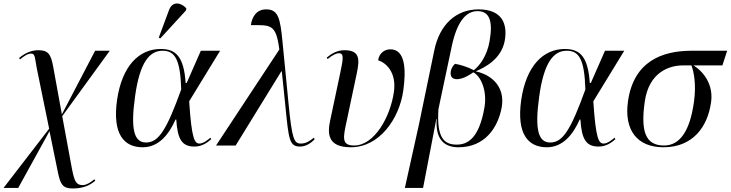

<svg xmlns="http://www.w3.org/2000/svg" viewBox="-50 -823 4133 1086"><path d="M361 243C415 243 455 229 489 199L484 191C459 212 436 224 418 224C380 224 371 202 357 132L302 -166L571 -536H488L300 -176L251 -445C238 -516 223 -539 167 -539C133 -539 96 -527 58 -495L63 -487C83 -503 105 -520 126 -520C150 -520 147 -494 158 -437L228 -95L-30 240H53L230 -81L277 149C291 220 305 243 361 243Z M857 -606 1002 -764 1004 -776C973 -810 925 -818 906 -766L848 -610ZM757 10C847 10 905 -61 943 -147H947C954 -35 979 6 1050 6C1095 6 1126 -19 1145 -36L1140 -44C1127 -33 1100 -11 1079 -11C1051 -11 1034 -34 1020 -250L1195 -536H1086L1006 -354H1000C990 -501 946 -546 859 -546C736 -546 640 -450 612 -257C585 -65 651 10 757 10ZM776 -17C710 -17 687 -87 714 -278C741 -474 797 -536 870 -536C939 -536 970 -488 975 -317C892 -87 847 -17 776 -17Z M1172 0H1283L1541 -419H1544L1564 -225C1583 -31 1587 6 1648 6C1677 6 1709 -12 1730 -36L1725 -44C1705 -28 1683 -11 1652 -11C1613 -11 1602 -35 1582 -238L1548 -586C1535 -721 1524 -770 1455 -770C1399 -770 1375 -725 1369 -681C1482 -681 1511 -688 1530 -543Z M1934 10C2096 10 2208 -150 2231 -310C2248 -431 2242 -544 2158 -544C2124 -544 2094 -521 2089 -482C2132 -469 2194 -415 2178 -303C2158 -162 2068 0 1953 0C1880 0 1891 -46 1911 -139L1968 -408C1986 -492 1983 -539 1898 -539C1856 -539 1822 -518 1798 -497L1803 -489C1833 -514 1855 -522 1867 -522C1896 -522 1892 -492 1875 -413L1817 -139C1803 -71 1800 10 1934 10Z M2240 240H2343L2418 -150H2420C2412 -33 2464 10 2543 10C2693 10 2767 -101 2788 -217C2807 -330 2735 -398 2643 -419L2644 -421C2693 -442 2786 -489 2805 -593C2821 -682 2795 -770 2657 -770C2530 -770 2436 -685 2406 -536L2319 -116ZM2533 -5C2461 -5 2419 -45 2430 -206L2505 -560C2536 -707 2589 -760 2651 -760C2717 -760 2740 -707 2719 -589C2705 -509 2665 -453 2630 -426C2597 -444 2550 -458 2524 -462C2514 -455 2501 -433 2500 -421C2494 -387 2511 -375 2536 -375C2571 -376 2611 -402 2627 -414C2669 -393 2707 -311 2690 -214C2659 -37 2593 -5 2533 -5Z M3043 10C3133 10 3191 -61 3229 -147H3233C3240 -35 3265 6 3336 6C3381 6 3412 -19 3431 -36L3426 -44C3413 -33 3386 -11 3365 -11C3337 -11 3320 -34 3306 -250L3481 -536H3372L3292 -354H3286C3276 -501 3232 -546 3145 -546C3022 -546 2926 -450 2898 -257C2871 -65 2937 10 3043 10ZM3062 -17C2996 -17 2973 -87 3000 -278C3027 -474 3083 -536 3156 -536C3225 -536 3256 -488 3261 -317C3178 -87 3133 -17 3062 -17Z M3703 10C3869 10 3953 -106 3972 -245C3986 -344 3931 -416 3873 -453H4036L4063 -536H3862C3695 -536 3534 -476 3502 -250C3479 -88 3553 10 3703 10ZM3706 0C3597 0 3574 -86 3597 -249C3621 -416 3737 -453 3812 -453H3861C3873 -421 3890 -350 3875 -245C3852 -81 3795 0 3706 0Z"/></svg>

Font: Noto Serif Display
Style: Italic
Weight: 400
Italic angle: -12°
Designer: Monotype Design Team
Foundry: Monotype Imaging Inc.
Version: Version 2.009